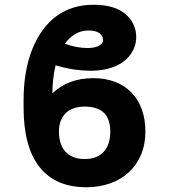

<svg xmlns="http://www.w3.org/2000/svg" viewBox="-20 -780 713 810"><path d="M116.8 -574.2Q154.8 -666.5 219.8 -713.2Q284.8 -759.9 374.6 -759.9Q463.4 -759.9 508.9 -720.9Q554.7 -681.5 554.7 -622.9Q554.7 -587.4 533.7 -554.7Q523.1 -538.7 507.1 -525.2Q491.1 -511.7 469.5 -502Q447.8 -492.2 420.8 -486.9Q393.8 -481.5 361.2 -481.5Q330.3 -481.5 294.4 -486.5Q258.5 -491.5 214.5 -504.6Q201 -446.7 201 -386.4Q268.8 -450.3 373.2 -450.3Q425.1 -450.3 466.1 -434.3Q507.1 -418.3 535.3 -389Q563.6 -359.7 578.5 -318Q593.4 -276.3 593.4 -225.1Q593.4 -170.8 574.9 -127.1Q556.5 -83.5 523.4 -53.1Q490.4 -22.7 444.6 -6.4Q398.8 9.9 344.5 9.9Q214.1 9.9 146.8 -75.1Q79.5 -160.2 79.5 -327.1V-356.5Q79.5 -420.8 89 -474.8Q98.4 -528.8 116.8 -574.2ZM228.7 -225.1Q228.7 -198.5 235.4 -177Q242.2 -155.5 255.9 -140.4Q269.5 -125.4 289.8 -117.2Q310 -109 336.6 -109Q364 -109 384.4 -117.2Q404.8 -125.4 418.3 -140.4Q431.8 -155.5 438.6 -177Q445.3 -198.5 445.3 -225.1Q445.3 -330.3 337.4 -330.3Q312.5 -330.3 292.3 -323.5Q272 -316.8 258 -303.4Q244 -290.1 236.3 -270.4Q228.7 -250.7 228.7 -225.1ZM253.6 -595.5Q304.3 -577.4 348.7 -577.4Q363.6 -577.4 375.7 -579.7Q387.8 -582 396.5 -586.5Q405.2 -590.9 410 -597.1Q414.8 -603.3 414.8 -610.8Q414.8 -628.9 399.5 -640.1Q384.2 -651.3 354 -651.3Q321.7 -651.3 296.9 -636.2Q272 -621.1 253.6 -595.5Z"/></svg>

Font: Inter P
Style: Bold
Weight: 700
Designer: Rasmus Andersson
Foundry: rsms
Version: Version 3.018;git-588b23468